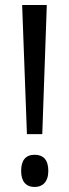

<svg xmlns="http://www.w3.org/2000/svg" viewBox="-20 -734 275 763"><path d="M148 -201 166 -714H68L87 -201ZM64 -55C64 -13 83 9 118 9C149 9 172 -11 172 -55C172 -100 151 -119 118 -119C82 -119 64 -97 64 -55Z"/></svg>

Font: Noto Sans Lao Looped ExtraCondensed
Style: Regular
Weight: 400
Width: 2
Designer: Mark Frömberg, Ben Mitchell
Foundry: The Fontpad Ltd
Version: Version 1.003